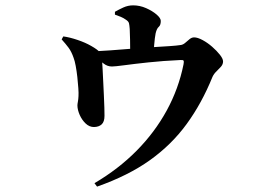

<svg xmlns="http://www.w3.org/2000/svg" viewBox="-20 -621 1040 714"><path d="M209.3 -474.5 215.4 -485.6Q239.5 -482.3 268.4 -472.5Q297.4 -462.7 318.9 -450.3Q342.9 -436.7 350.8 -427Q358.7 -417.3 359.7 -395.2Q360.7 -383.9 361.6 -363Q362.5 -342 363.9 -316.6Q365.2 -291.2 366.3 -266.2Q367.5 -241.1 368.1 -220.9Q368.6 -200.7 368.6 -190.1Q368.6 -168.6 358.3 -158.7Q347.9 -148.9 329.4 -148.6Q312.1 -148.6 298.3 -161.9Q284.5 -175.2 276.3 -193.8Q268.2 -212.4 267.9 -228.2Q267.9 -234.2 269.7 -243.1Q271.4 -252 271.9 -263.5Q272.6 -273.9 271.3 -293.1Q270.1 -312.2 267.6 -334.4Q265.1 -356.6 261.5 -376.1Q257.9 -395.5 253.7 -406Q245.8 -429 235.1 -443.4Q224.3 -457.8 209.3 -474.5ZM324.7 -416.8 325.4 -429.8Q357.9 -431.6 391.3 -433.8Q424.6 -436 454.4 -438.7Q484.2 -441.3 505.7 -442.6Q530.5 -444.6 558.1 -446.2Q585.7 -447.8 610.8 -449.5Q635.9 -451.1 653.6 -453.8Q662.1 -455.6 669.6 -462.4Q677.2 -469.1 685.2 -475.6Q693.2 -482 701.8 -482Q714.9 -482 733.4 -472Q752 -462 769.1 -447Q786.3 -432 797.9 -417.2Q809.5 -402.3 809.5 -392.7Q809.5 -382 801.9 -373.2Q794.3 -364.5 784.9 -355.5Q775.4 -346.6 770.2 -335.2Q730.4 -236.9 674.2 -159.9Q618.1 -82.9 537.6 -25.4Q457.1 32.1 341 73L331.3 60.2Q420.4 7.8 488 -60.5Q555.6 -128.9 599.9 -209.9Q644.2 -290.8 662.5 -381.8Q664.5 -392.3 662.6 -395.4Q660.7 -398.5 651.3 -397.8Q585.9 -394.8 531.9 -389Q477.8 -383.2 442.3 -378.4Q406.7 -373.7 396.3 -373.7Q379.5 -373.7 365.8 -384.4Q352.2 -395.2 324.7 -416.8ZM407.4 -566.6V-577.2Q421.1 -585.1 438.5 -593.1Q456 -601.1 475 -601.1Q499.8 -601.1 523.2 -590.8Q546.6 -580.5 562.3 -567Q577.9 -553.5 577.9 -543.3Q577.9 -527.4 570.4 -521.2Q562.9 -514.9 558.7 -496.9Q555.5 -480.6 553.3 -453.4Q551.1 -426.2 551.1 -409L464.1 -406.5Q464.1 -412.5 464.1 -431.2Q464.1 -449.9 463.7 -473Q463.4 -496 462.4 -513.1Q461.4 -526.9 459.7 -534.2Q458.1 -541.4 448.4 -547.6Q439.2 -554.3 428.9 -558.5Q418.6 -562.7 407.4 -566.6Z"/></svg>

Font: Noto Serif HK
Style: Regular
Weight: 200
Designer: Ryoko NISHIZUKA 西塚涼子 (kana & ideographs); Frank Grießhammer (Latin, Greek & Cyrillic); Wenlong ZHANG 张文龙 (bopomofo); San
Foundry: Adobe
Version: Version 2.001;hotconv 1.1.0;makeotfexe 2.6.0